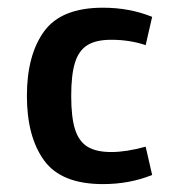

<svg xmlns="http://www.w3.org/2000/svg" viewBox="-20 -464 478 491"><path d="M352.5 -348.6Q311.5 -362.3 264.6 -362.3Q225.6 -362.3 203.6 -348.6Q181.6 -335 171.9 -304.2Q162.1 -273.4 162.1 -218.8Q162.1 -164.1 171.9 -133.3Q181.6 -102.5 203.6 -88.9Q225.6 -75.2 264.6 -75.2Q302.7 -75.2 352.5 -88.9L369.1 -16.6Q311.5 6.8 243.2 6.8Q136.7 6.8 92.8 -53.7Q48.8 -114.3 48.8 -218.8Q48.8 -323.2 92.8 -383.8Q136.7 -444.3 243.2 -444.3Q311.5 -444.3 369.1 -420.9Z"/></svg>

Font: Sudo Variable
Style: Regular
Weight: 400
Monospace: yes
Designer: Jens Kutilek
Foundry: Jens Kutilek
Version: Version 0.040